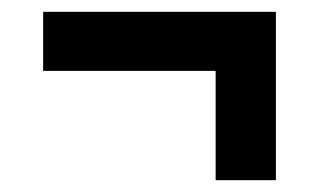

<svg xmlns="http://www.w3.org/2000/svg" viewBox="-20 -423 540 325"><path d="M447 -118V-403H53V-303H345V-118Z"/></svg>

Font: Noto Sans Mono UI Condensed
Style: Bold
Weight: 700
Width: 3
Designer: Monotype Design team
Foundry: Monotype Imaging Inc.
Version: 1.000